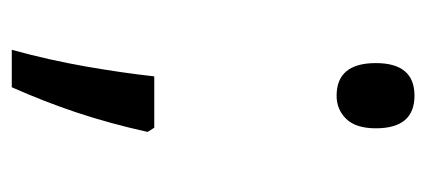

<svg xmlns="http://www.w3.org/2000/svg" viewBox="-214 -372 707 318"><g transform="rotate(90 139.0 -213.5)"><path d="M139 -418Q85 -418 85 -483Q85 -547 139 -547Q193 -547 193 -483Q193 -450 177.5 -434Q162 -418 139 -418ZM192 -116 199 -105Q185 -42 167 12Q149 66 125 120H63Q80 58 90.5 -2Q101 -62 107 -116Z"/></g></svg>

Font: Noto Sans Bengali UI ExtraCondensed
Style: Regular
Weight: 400
Width: 2
Designer: Jelle Bosma - Monotype Design Team
Foundry: Monotype Imaging Inc.
Version: Version 2.003